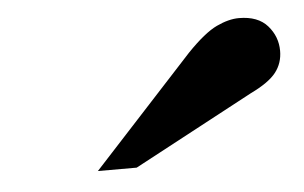

<svg xmlns="http://www.w3.org/2000/svg" viewBox="-30 -797 445 281"><g transform="rotate(-5 192.5 -656.5)"><path d="M104 -554 252 -715Q278 -742 296 -750.5Q314 -759 329 -759Q357 -759 371 -743Q385 -727 385 -706Q385 -688 374.5 -674.5Q364 -661 337 -648L161 -554Z"/></g></svg>

Font: Libre Bodoni SemiBold
Style: Italic
Weight: 600
Italic angle: -13°
Version: Version 2.003